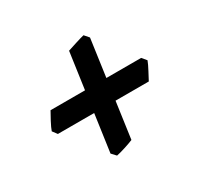

<svg xmlns="http://www.w3.org/2000/svg" viewBox="-89 -556 578 561"><g transform="rotate(-30 200.0 -275.0)"><path d="M263.2 -436.5 218.3 -116.7Q208 -112.3 189 -106.2Q169.9 -100.1 159.2 -98.1L145.5 -112.8L190.9 -433.6Q200.2 -436.5 219.7 -442.9Q239.3 -449.2 250 -451.7ZM375.5 -294.9Q371.6 -284.2 361.8 -265.9Q352.1 -247.6 347.7 -239.3H41L29.3 -254.9Q32.7 -265.1 42.2 -283Q51.8 -300.8 57.1 -310.1H362.8Z"/></g></svg>

Font: Gentium Plus
Style: Bold Italic
Weight: 700
Italic angle: -8°
Designer: Victor Gaultney, Annie Olsen, Iska Routamaa, Becca Hirsbrunner
Foundry: SIL International
Version: Version 6.101